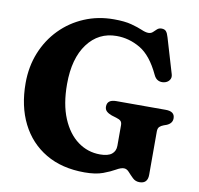

<svg xmlns="http://www.w3.org/2000/svg" viewBox="-81 -804 943 909"><g transform="rotate(10 390.0 -350.0)"><path d="M686.5 -23Q686.5 19.5 647 19.5Q627.5 19.5 614 6.5Q600.5 -6.5 589 -19.5Q577.5 -32.5 564 -32.5Q549.5 -32.5 527.5 -19.8Q505.5 -7 470.8 6Q436 19 382.5 19Q273.5 19 195.8 -27Q118 -73 76.5 -155.8Q35 -238.5 35 -349.5Q35 -428.5 62.2 -496Q89.5 -563.5 138.5 -613.5Q187.5 -663.5 253 -691.2Q318.5 -719 394.5 -719Q447 -719 479.5 -710.2Q512 -701.5 532 -692.8Q552 -684 565.5 -684Q578.5 -684 586.8 -691.8Q595 -699.5 603.2 -707.2Q611.5 -715 624.5 -715Q639 -715 646.2 -706.8Q653.5 -698.5 659 -679L709 -510.5Q714 -494 705 -481.8Q696 -469.5 679.5 -466.5Q664 -463.5 651 -469.8Q638 -476 630 -493.5Q589.5 -580 535.5 -611.8Q481.5 -643.5 421.5 -643.5Q334.5 -643.5 281.8 -572.8Q229 -502 229 -379Q229 -282 257.2 -214.8Q285.5 -147.5 333.2 -112.5Q381 -77.5 440 -77.5Q478.5 -77.5 496.5 -92Q514.5 -106.5 514.5 -132V-231Q514.5 -244.5 508 -251Q501.5 -257.5 486 -262L463 -269Q447.5 -274.5 438.2 -283Q429 -291.5 429 -305.5Q429 -339.5 472.5 -339.5H710.5Q754 -339.5 754 -306Q754 -282 727.5 -270.5L713.5 -265.5Q701 -261 693.8 -253.8Q686.5 -246.5 686.5 -231Z"/></g></svg>

Font: Fraunces 9pt S050
Style: Bold
Weight: 700
Version: Version 1.000; ttfautohint (v1.8.3)